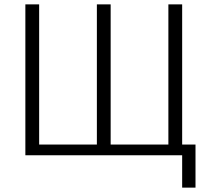

<svg xmlns="http://www.w3.org/2000/svg" viewBox="-20 -710 947 878"><path d="M96 0H813V148H874V-49H813V-690H750V-49H486V-690H423V-49H159V-690H96Z"/></svg>

Font: Repo Light
Style: Regular
Weight: 300
Designer: Stefan Peev
Foundry: Context Ltd
Version: Version 001.502